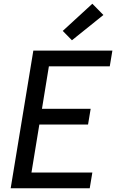

<svg xmlns="http://www.w3.org/2000/svg" viewBox="-20 -1005 640 1025"><path d="M37 0 158 -735H580L566 -651H241L204 -424H464L450 -340H190L148 -84H473L459 0ZM364 -790 315 -840 473 -985 532 -925Z"/></svg>

Font: Iosevka Custom Medium Oblique
Style: Regular
Weight: 500
Italic angle: -9°
Designer: Belleve Invis
Foundry: Belleve Invis
Version: Version 27.0.1